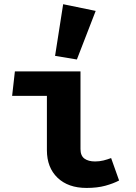

<svg xmlns="http://www.w3.org/2000/svg" viewBox="-20 -889 655 926"><path d="M206.2 -426.7H38.5L51.8 -544.6H368.2V-170.3Q368.2 -137.9 387.2 -124.1Q406.2 -110.3 438.5 -110.3Q459.5 -110.3 479 -115.1Q498.5 -120 515.9 -126.7L554.4 -18.5Q527.2 -4.1 488.2 6.7Q449.2 17.4 397.4 17.4Q308.7 17.4 257.4 -31.8Q206.2 -81 206.2 -164.6ZM284.6 -868.7 441.5 -836.4 350.8 -602.1 245.6 -619.5Z"/></svg>

Font: FiraCode Nerd Font Mono
Style: Bold
Weight: 700
Monospace: yes
Designer: Carrois Corporate, Edenspiekermann AG, Nikita Prokopov
Foundry: Carrois Corporate, Edenspiekermann AG, Nikita Prokopov
Version: Version 6.002;Nerd Fonts 3.3.0